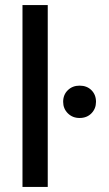

<svg xmlns="http://www.w3.org/2000/svg" viewBox="-20 -740 430 760"><path d="M69 0V-720H169V0ZM295 -273Q267 -273 248.5 -291.5Q230 -310 230 -337Q230 -365 248.5 -383Q267 -401 295 -401Q324 -401 342 -383Q360 -365 360 -337Q360 -310 342 -291.5Q324 -273 295 -273Z"/></svg>

Font: DM Sans 12pt Medium
Style: Regular
Weight: 500
Version: Version 4.004;gftools[0.9.30]